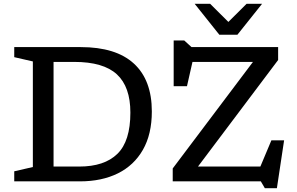

<svg xmlns="http://www.w3.org/2000/svg" viewBox="-20 -955 1562 1011"><path d="M55 0V-53L153 -75.5V-631.5L55 -654V-707H405Q590.5 -707 685 -620.2Q779.5 -533.5 779.5 -368Q779.5 -248.5 732.5 -166.2Q685.5 -84 600.5 -42Q515.5 0 400.5 0ZM666.5 -362Q666.5 -498 595.5 -563.5Q524.5 -629 371 -629H262V-78H397.5Q529.5 -78 598 -144.8Q666.5 -211.5 666.5 -362ZM1444.5 -707V-639L1022.5 -78H1351L1409 -216H1476L1438 36H1374.5L1353.5 0H889.5V-68L1312 -629H993.5L964.5 -501H894.5V-742H950L988.5 -707ZM1360 -935 1230 -772H1135L1005 -935H1086.5L1182.5 -839.5L1278.5 -935Z"/></svg>

Font: Newsreader Caption
Style: Regular
Weight: 400
Designer: Hugues Gentile
Foundry: Production Type
Version: Version 1.001